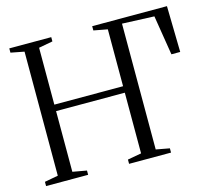

<svg xmlns="http://www.w3.org/2000/svg" viewBox="-105 -872 1115 1001"><g transform="rotate(-15 452.5 -371.5)"><path d="M24.5 0V-23L97.5 -36.5V-706L25 -720V-743H251.5V-720L176 -706V-399H547V-706L472.5 -720V-743H876L881 -494.5H833.5L799 -708.5L626 -715.5V-36.5L699 -23V0H472.5V-23L547 -36.5V-364H176V-36.5L251.5 -23V0Z"/></g></svg>

Font: Merriweather 120pt Light
Style: Regular
Weight: 300
Version: Version 2.100